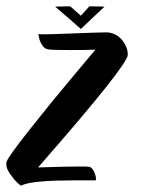

<svg xmlns="http://www.w3.org/2000/svg" viewBox="-79 -545 506 610"><path d="M43 -437Q46 -436 62 -436Q84 -436 158.5 -439Q233 -442 252 -442Q261 -442 264 -442Q292 -439 309.5 -417Q327 -395 327 -371Q327 -339 48 -20Q44 -16 42 -13Q127 -16 174 -16Q201 -16 205 -15Q218 -11 225 15Q226 20 226 23Q226 27 225 28Q225 28 219 28Q215 28 192.5 28Q170 28 154 28Q98 28 53 31.5Q8 35 -13 45Q-18 41 -25.5 34Q-33 27 -46 9Q-59 -9 -59 -23Q-59 -27 -58 -31Q-54 -46 16.5 -135Q87 -224 156 -306L224 -387Q184 -386 145 -386Q90 -386 75 -388Q63 -389 55 -401.5Q47 -414 45 -426ZM96 -524 144 -525 178 -495 205 -525 253 -524 178 -453Q163 -466 135 -490.5Q107 -515 96 -524Z"/></svg>

Font: Vervelle
Style: Script
Weight: 400
Monospace: yes
Designer: Nur Solikh
Foundry: Astageni Type
Version: Version 1.0